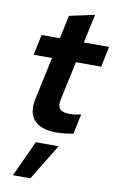

<svg xmlns="http://www.w3.org/2000/svg" viewBox="-104 -743 670 1087"><g transform="rotate(10 230.5 -199.5)"><path d="M251.6 6.7Q162.5 6.7 123.4 -35.9Q84.3 -78.6 101.1 -157.9L153.6 -404.4H48.4L73.1 -522.4H178.1L206.6 -656.2L351.5 -687.4L315.9 -522.4H461.1L436.4 -404.4H291.2L243 -180.8Q235.5 -143.1 250.6 -126.5Q265.7 -109.9 307.8 -109.9Q324.1 -109.9 339 -112Q353.9 -114.2 371.9 -118.4L347.5 -3.8Q329.2 0.2 302.1 3.4Q275 6.7 251.6 6.7ZM51.3 287.6 146.1 81.2H276.8L151.3 287.6Z"/></g></svg>

Font: Red Hat Display VF
Style: Italic
Weight: 300
Italic angle: -12°
Designer: Pentagram, MCKL
Foundry: Pentagram, MCKL
Version: Version 1.010